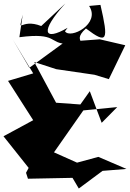

<svg xmlns="http://www.w3.org/2000/svg" viewBox="-50 -1001 744 1099"><path d="M532 -298 464 -479 410 -403 271 -413 146 -646 272 -605 491 -573 573 -548 667 -742 521 -776 321 -761 118 -613 23 -775 140 -581 -4 -538 140 -313 -30 -221 114 -40 99 -12 110 22 365 17 401 78 537 -23 674 -34 513 -103 391 -70 259 -129 427 -369 621 -388ZM337 -842C200 -762 176 -819 324 -981L186 -852C65 -900 52 -796 80 -917L61 -788C282 -817 229 -750 336 -750C423 -750 461 -791 325 -670C516 -766 338 -745 442 -838C566 -744 572 -769 525 -973L460 -967C528 -864 351 -775 322 -822Z"/></svg>

Font: Asimov Silicon
Style: Regular
Weight: 400
Designer: Google
Version: Version 2.000980; 2014